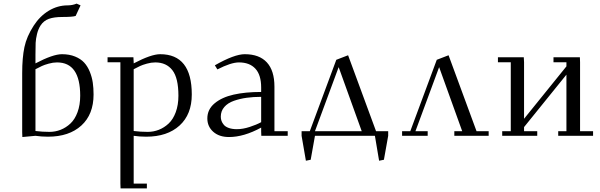

<svg xmlns="http://www.w3.org/2000/svg" viewBox="-20 -759 3354 1073"><path d="M104 -19V-350.1Q104 -436.5 116.5 -495.6Q128.9 -554.7 168 -615.2Q202.6 -668.9 252.4 -699Q302.2 -729 357.9 -729Q384.8 -729 408.2 -738.8L430.2 -729L402.8 -669.9Q385.7 -664.1 328.1 -664.1Q281.7 -664.1 252.9 -653.6Q224.1 -643.1 207 -617.2Q193.4 -596.2 186.8 -568.6Q180.2 -541 179.2 -519.8Q178.2 -498.5 178.2 -454.1V-404.8Q275.9 -456.1 326.2 -456.1Q367.7 -456.1 399.4 -443.1Q431.2 -430.2 450.4 -409.2Q469.7 -388.2 481.9 -357.9Q494.1 -327.6 498.5 -297.1Q502.9 -266.6 502.9 -231Q502.9 -119.6 434.6 -57.4Q366.2 4.9 248 4.9Q211.9 4.9 178.2 0L105 6.8ZM178.2 -26.9Q216.8 -22 256.8 -22Q289.1 -22 318.8 -33.7Q348.6 -45.4 373.5 -68.6Q398.4 -91.8 413.3 -132.1Q428.2 -172.4 428.2 -224.1Q428.2 -410.2 298.8 -410.2Q276.4 -410.2 252 -403.3Q227.5 -396.5 214.1 -390.1Q200.7 -383.8 178.2 -372.1Z M581.1 -411.1V-439H725.6L727.1 -411.1V-404.8Q824.7 -456.1 875 -456.1Q1051.8 -456.1 1051.8 -231Q1051.8 -119.6 983.4 -57.4Q915 4.9 796.9 4.9Q760.7 4.9 727.1 0V267.1H800.8V293.9H653.8L652.8 267.1V-411.1ZM727.1 -26.9Q765.6 -22 805.7 -22Q837.9 -22 867.7 -33.7Q897.5 -45.4 922.4 -68.6Q947.3 -91.8 962.2 -132.1Q977.1 -172.4 977.1 -224.1Q977.1 -323.2 943.4 -366.7Q909.7 -410.2 847.7 -410.2Q825.2 -410.2 800.8 -403.3Q776.4 -396.5 762.9 -390.1Q749.5 -383.8 727.1 -372.1Z M1138.7 -97.2Q1138.7 -147.5 1179.2 -181.4Q1219.7 -215.3 1285.6 -230.2Q1351.6 -245.1 1439.5 -245.1V-270Q1439.5 -340.3 1407.2 -375.2Q1375 -410.2 1315.4 -410.2Q1271 -410.2 1194.8 -371.1L1180.7 -394Q1289.6 -456.1 1347.7 -456.1Q1429.2 -456.1 1471.4 -410.2Q1513.7 -364.3 1513.7 -274.9V-25.9H1587.9V0H1440.4L1439.5 -23.9V-45.9Q1342.8 6.8 1259.8 6.8Q1204.6 6.8 1171.6 -22.7Q1138.7 -52.2 1138.7 -97.2ZM1213.9 -106.9Q1213.9 -94.7 1217.8 -83.5Q1221.7 -72.3 1231 -61.3Q1240.2 -50.3 1259 -43.7Q1277.8 -37.1 1303.7 -37.1Q1337.4 -37.1 1375.5 -49.6Q1413.6 -62 1439.5 -76.2V-217.8Q1396 -217.8 1358.6 -212.6Q1321.3 -207.5 1287.1 -195.6Q1252.9 -183.6 1233.4 -160.9Q1213.9 -138.2 1213.9 -106.9Z M1665.5 0V-25.9H1711.4L1859.4 -424.8L1925.3 -450.2L2081.5 -25.9H2149.4V0L2125.5 133.8L2098.6 139.2L2075.2 0H1740.2L1716.3 133.8L1689.5 139.2ZM1740.2 -25.9H2001.5L1872.6 -383.8Z M2227.1 0V-25.9H2272.9L2420.9 -424.8L2486.8 -450.2L2643.1 -25.9H2710.9V0H2519V-25.9H2563L2434.1 -383.8L2301.8 -25.9H2370.1V0Z M2762.7 -411.1V-439H2907.2L2908.7 -411.1V-95.2L3145.5 -388.2V-411.1H3073.2V-439H3220.7L3221.7 -411.1V-25.9H3294.4V0H3099.6V-25.9H3145.5V-341.8L2908.7 -48.8V-25.9H2982.4V0H2786.6V-25.9H2834.5V-411.1Z"/></svg>

Font: Dehuti Alt
Style: Book
Weight: 400
Version: Version 1.2